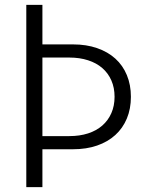

<svg xmlns="http://www.w3.org/2000/svg" viewBox="-20 -770 610 790"><path d="M154.5 0V-155.9H280.5Q335.5 -155.9 379.5 -171.1Q423.6 -186.4 454.5 -214.5Q485.5 -242.7 502 -282.5Q518.6 -322.3 518.6 -371.8Q518.6 -420.9 502 -460.9Q485.5 -500.9 454.5 -528.9Q423.6 -556.8 379.5 -572Q335.5 -587.3 280.5 -587.3H154.5V-750H88.2V0ZM154.5 -533.2H265.5Q307.7 -533.2 342.3 -522Q376.8 -510.9 400.9 -490Q425 -469.1 438.2 -439.1Q451.4 -409.1 451.4 -371.8Q451.4 -334.5 438.2 -304.5Q425 -274.5 400.9 -253.4Q376.8 -232.3 342.3 -221.1Q307.7 -210 265.5 -210H154.5Z"/></svg>

Font: Spartan MB
Style: Regular
Weight: 212
Designer: Matt Bailey, Mirko Velimirovic
Foundry: Matt Bailey
Version: Version 1.005